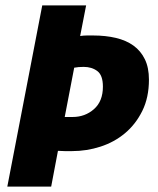

<svg xmlns="http://www.w3.org/2000/svg" viewBox="-20 -689 583 709"><path d="M136 -669H298L276 -556Q289 -558 301 -558Q313 -558 324 -558Q370 -558 408 -549Q446 -540 473 -520.5Q500 -501 515 -470Q530 -439 530 -395Q530 -329 505.5 -279.5Q481 -230 441.5 -197Q402 -164 351 -147.5Q300 -131 246 -131Q232 -131 219 -131Q206 -131 194 -132L169 0H7ZM289 -442Q269 -442 254 -439L219 -257H248Q294 -257 327 -286Q360 -315 360 -369Q360 -411 339.5 -426.5Q319 -442 289 -442Z"/></svg>

Font: Amaranth
Style: Bold Italic
Weight: 700
Italic angle: -12°
Designer: Gesine Todt
Foundry: Gesine Todt
Version: Version 1.001